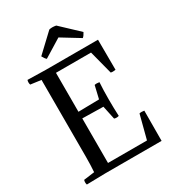

<svg xmlns="http://www.w3.org/2000/svg" viewBox="-238 -1149 1154 1280"><g transform="rotate(-30 339.5 -508.5)"><path d="M133 -162V-752L52 -763Q46 -781 52 -799L189 -796H593L594 -564Q572 -560 557 -564L510 -745H240V-445L400 -448L423 -546Q438 -550 460 -546Q456 -490 456 -417Q456 -350 459 -287Q441 -281 423 -287L401 -391L240 -394V-51H540L587 -232Q602 -236 624 -232L623 0H189L46 3Q40 -15 46 -33L129 -44Q133 -95 133 -162ZM372 -941 234 -856Q221 -867 210 -889L346 -1017Q367 -1023 399 -1017L535 -889Q524 -867 511 -856Z"/></g></svg>

Font: Adamina
Style: Regular
Weight: 400
Designer: Cyreal (www.cyreal.org)
Foundry: Cyreal
Version: Version 1.011